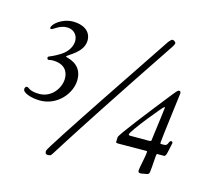

<svg xmlns="http://www.w3.org/2000/svg" viewBox="-105 -775 1085 991"><g transform="rotate(15 437.0 -279.5)"><path d="M554 -68C554 -61 554 -60 571 -60C599 -60 701 -61 715 -61C719 -61 721 -60 721 -58C721 -34 704 32 704 46C704 55 707 59 718 59C722 59 728 57 736 56C764 51 762 55 766 11C771 -46 769 -60 775 -60H812C815 -60 818 -64 821 -69C824 -76 836 -135 836 -135C836 -136 834 -143 829 -143C812 -143 822 -115 796 -115H782C777 -115 776 -116 776 -121C776 -137 809 -388 809 -393C809 -399 807 -405 800 -405C792 -405 782 -391 769 -375C678 -260 556 -105 555 -91C555 -89 554 -70 554 -68ZM607 -120C607 -138 743 -304 748 -304C750 -304 751 -303 751 -300C751 -292 743 -237 729 -128C728 -116 728 -115 712 -115H618C611 -115 607 -116 607 -120ZM216 72C216 82 216 91 232 91C235 91 240 90 243 89C255 85 237 88 708 -616C711 -621 717 -630 717 -637C717 -642 706 -650 699 -650C690 -650 672 -623 672 -622C606 -523 216 56 216 72ZM25 -206C25 -186 72 -170 119 -170C211 -170 278 -250 278 -323C278 -415 190 -419 190 -424C190 -434 276 -466 276 -533C276 -585 230 -608 180 -608C121 -608 73 -567 73 -546C73 -544 75 -541 78 -541C90 -541 115 -571 157 -571C193 -571 215 -545 215 -514C215 -487 199 -454 162 -431C109 -398 99 -404 99 -395C99 -392 100 -384 107 -384C109 -384 117 -387 130 -387C190 -387 214 -353 214 -313C214 -262 172 -202 106 -202C52 -202 46 -221 37 -221C27 -221 25 -211 25 -206Z"/></g></svg>

Font: OFL Sorts Mill Goudy
Style: Italic
Weight: 500
Italic angle: -6°
Version: Version 003.000